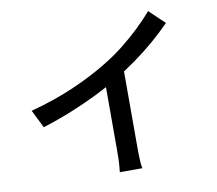

<svg xmlns="http://www.w3.org/2000/svg" viewBox="-88 -899 1176 1039"><g transform="rotate(-10 500.0 -379.0)"><path d="M76 -373Q208 -408 318.5 -456.5Q429 -505 512 -557Q565 -589 615.5 -629Q666 -669 711 -712Q756 -755 790 -795L874 -715Q830 -670 779 -626Q728 -582 671.5 -541.5Q615 -501 556 -465Q501 -431 431 -396.5Q361 -362 283 -330.5Q205 -299 125 -274ZM494 -505 605 -534V-81Q605 -61 605.5 -37.5Q606 -14 607.5 6Q609 26 612 37H488Q489 26 491 6Q493 -14 493.5 -37.5Q494 -61 494 -81Z"/></g></svg>

Font: Noto Sans KR Medium
Style: Regular
Weight: 500
Designer: Ryoko NISHIZUKA  (kana, bopomofo & ideographs); Paul D. Hunt (Latin, Greek & Cyrillic); Sandoll Communications , Soo-you
Foundry: Adobe
Version: Version 2.004-H2;hotconv 1.0.118;makeotfexe 2.5.65603